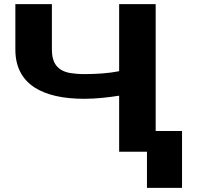

<svg xmlns="http://www.w3.org/2000/svg" viewBox="-20 -731 951 925"><path d="M386 -374C360 -374 339 -376 319 -379C256 -390 230 -428 230 -492V-711H54V-492C54 -325 185 -255 386 -255C445 -255 503 -262 554 -270V0H730V-711H554V-388C505 -378 445 -374 386 -374ZM857 174V-100H688V174Z"/></svg>

Font: Asimov
Style: XWid
Weight: 500
Designer: Google
Version: Version 2.000980; 2014